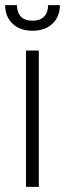

<svg xmlns="http://www.w3.org/2000/svg" viewBox="-24 -727 253 747"><path d="M77.1 -530.3H127V0H77.1ZM102.5 -607.4Q53.7 -607.4 24.9 -634.8Q-3.9 -662.1 -3.9 -707H42Q42 -678.7 57.1 -662.6Q72.3 -646.5 102.5 -646.5Q132.3 -646.5 147.7 -662.8Q163.1 -679.2 163.1 -707H209Q209 -662.1 180.2 -634.8Q151.4 -607.4 102.5 -607.4Z"/></svg>

Font: Pretendard ExtraLight
Style: Regular
Weight: 200
Designer: Base glyphs from Inter by Rasmus Andersson; Hangeul glyphs from Noto Sans CJK(Source Han Sans) by Jang Soo-young and Kan
Foundry: Kil Hyung-jin
Version: Version 1.309